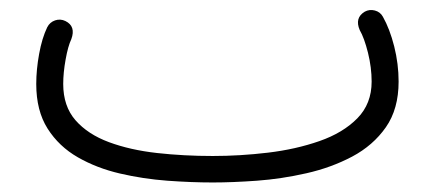

<svg xmlns="http://www.w3.org/2000/svg" viewBox="-20 -354 910 393"><path d="M54.2 -182.1Q54.2 -211.4 60.1 -243.7Q65.9 -275.9 76.7 -298.3Q82 -308.6 92.8 -312.3Q103.5 -315.9 113.8 -311Q135.7 -300.3 126 -273.9Q119.1 -259.3 114.3 -232.2Q109.4 -205.1 109.4 -182.1Q109.4 -136.7 134.5 -107.9Q159.7 -79.1 203.1 -63Q246.6 -46.9 301.5 -40.8Q356.4 -34.7 415.5 -34.7Q471.2 -34.7 528.3 -41.5Q585.4 -48.3 633.8 -65.2Q682.1 -82 711.4 -111.8Q740.7 -141.6 740.7 -187Q740.7 -215.8 733.2 -246.1Q725.6 -276.4 716.3 -292.5Q705.6 -317.4 726.6 -330.1Q736.3 -335.4 747.3 -332.5Q758.3 -329.6 763.7 -319.8Q777.8 -294.9 786.9 -259Q795.9 -223.1 795.9 -187Q795.9 -130.9 769.8 -93.5Q743.7 -56.2 700.7 -33.4Q657.7 -10.7 606.9 0.7Q556.2 12.2 505.9 15.9Q455.6 19.5 415.5 19.5Q372.1 19.5 322.5 15.9Q272.9 12.2 225.6 1.2Q178.2 -9.8 139.4 -32Q100.6 -54.2 77.4 -90.8Q54.2 -127.4 54.2 -182.1Z"/></svg>

Font: Mikhak-FD Light
Style: Regular
Weight: 300
Designer: Amin Abedi
Version: Version 3.2